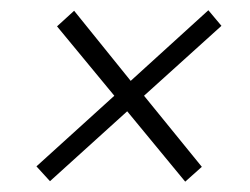

<svg xmlns="http://www.w3.org/2000/svg" viewBox="-20 -455 485 373"><path d="M384.8 -435.1 410.2 -404.8 259.8 -269 372.1 -130.9 339.8 -102.1 227.1 -238.8 77.1 -103 50.8 -131.8 202.1 -269 90.8 -403.8 124 -434.1 233.9 -297.9Z"/></svg>

Font: Unna-Italic
Style: Italic
Weight: 400
Italic angle: -8°
Designer: Jorge de Buen U.
Foundry: Omnibus-Type
Version: Version 2.006;PS 002.006;hotconv 1.0.70;makeotf.lib2.5.58329